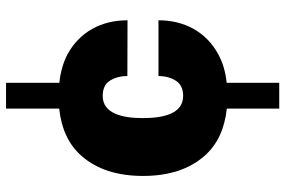

<svg xmlns="http://www.w3.org/2000/svg" viewBox="-176 -600 954 642"><g transform="rotate(-90 301.0 -279.0)"><path d="M258.8 177.7H345.2V2C381.8 -2 413.6 -11.2 440.9 -26.4C515.6 -66.9 554.2 -139.6 554.2 -226.1H367.7C367.7 -203.1 362.3 -184.1 352.1 -168C341.8 -151.9 324.7 -143.6 301.3 -143.6C241.7 -143.6 227.1 -209 227.1 -279.3C227.1 -348.6 243.2 -412.6 301.3 -412.6C324.7 -412.6 341.8 -404.8 352.1 -388.7C362.3 -372.6 367.7 -353 367.7 -330.1L554.2 -329.6C554.2 -417.5 515.1 -489.7 440.4 -530.3C413.6 -544.4 381.8 -553.7 345.2 -557.6V-735.8H258.8V-558.1C190.9 -550.8 138.7 -526.4 101.1 -483.9C56.2 -433.1 33.7 -364.3 33.7 -277.8C33.7 -191.4 56.2 -122.6 101.1 -71.8C138.7 -29.3 190.9 -4.9 258.8 2.4Z"/></g></svg>

Font: Estedad Black
Style: Regular
Weight: 900
Designer: Amin Abedi
Version: Version 7.3